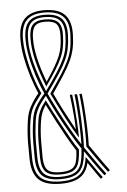

<svg xmlns="http://www.w3.org/2000/svg" viewBox="-56 -848 594 896"><g transform="rotate(-5 241.0 -400.0)"><path d="M193.5 6.8Q120.5 6.8 89.4 -23.8Q58.2 -54.2 57 -120Q56 -163.8 56.4 -194.6Q56.8 -225.5 58.9 -251Q61 -276.5 65 -303.2Q70.2 -339 86.8 -368.4Q103.2 -397.8 124.5 -422.8Q108.8 -458.8 94.6 -503.6Q80.5 -548.5 71.8 -593.8Q63 -639 63.2 -675.2Q62 -744 91.8 -775.4Q121.5 -806.8 183.5 -806.8Q252.2 -806.8 282 -774.8Q311.8 -742.8 308.8 -678.2Q307.8 -643.8 302 -616.4Q296.2 -589 283.5 -561.2Q270.8 -533.5 248.9 -499Q227 -464.5 193.5 -415.5Q211.5 -377 236.1 -329.5Q260.8 -282 283 -241.5L284.2 -242Q283.5 -271.8 280.9 -302.2Q278.2 -332.8 275.4 -359.4Q272.5 -386 270 -403H281.2Q284.2 -381 287.2 -348.2Q290.2 -315.5 292.6 -278Q295 -240.5 295.5 -203.8L293.5 -203Q273.8 -235.8 253 -273.6Q232.2 -311.5 213.5 -348.8Q194.8 -386 180 -416.5Q214.5 -466 236.9 -500.4Q259.2 -534.8 272 -562.2Q284.8 -589.8 290.4 -616.9Q296 -644 297.2 -679.2Q300 -739.8 272.6 -767.9Q245.2 -796 183.5 -796Q126 -796 99.9 -767.2Q73.8 -738.5 75 -675.8Q74.8 -650.8 80 -617.4Q85.2 -584 94.2 -548.2Q103.2 -512.5 114.8 -479.5Q126.2 -446.5 138.5 -421.8Q119 -396.2 106.9 -378.8Q94.8 -361.2 87.9 -343.9Q81 -326.5 77.2 -301.8Q73.2 -275.8 71.1 -250.8Q69 -225.8 68.6 -195Q68.2 -164.2 69.2 -120.2Q70.5 -57.8 99.2 -30.9Q128 -4 193.5 -4Q238 -4 264 -16Q290 -28 302.2 -50.8Q314.5 -73.5 317.8 -105.2L319.8 -106Q331.5 -89.5 345.1 -69.6Q358.8 -49.8 370.8 -32.9Q382.8 -16 389.8 -7.2L380.8 0Q371.8 -11.2 356.4 -34Q341 -56.8 325.2 -79.2L324 -78.8Q314.8 -36 283.6 -14.6Q252.5 6.8 193.5 6.8ZM193.5 -14.8Q134 -14.8 108.2 -39.1Q82.5 -63.5 81.2 -120.8Q80.5 -164.5 80.9 -195Q81.2 -225.5 83.4 -250.1Q85.5 -274.8 89.5 -300.5Q94 -333.8 108.6 -359.6Q123.2 -385.5 152.5 -419.8Q134.5 -458.5 119.5 -504.8Q104.5 -551 95.5 -596.1Q86.5 -641.2 86.8 -676.2Q86 -733.5 108.9 -759.4Q131.8 -785.2 183.5 -785.2Q239.5 -785.2 263.8 -760.2Q288 -735.2 285.8 -680Q284.5 -645.8 279.2 -619.1Q274 -592.5 261.4 -565.4Q248.8 -538.2 226 -503.5Q203.2 -468.8 167.2 -418Q184.8 -380.2 207.8 -335.4Q230.8 -290.5 255.8 -246.8Q280.8 -203 304 -168Q305 -206.8 303.2 -251.8Q301.5 -296.8 298.5 -337.2Q295.5 -377.8 292 -403H304Q306.8 -382 309.1 -351.9Q311.5 -321.8 313.1 -287.2Q314.8 -252.8 315.2 -218.1Q315.8 -183.5 314.5 -153Q326.8 -135 344.8 -109.2Q362.8 -83.5 380 -59.2Q397.2 -35 407.8 -22L398.5 -14.8Q389.2 -26.5 373.9 -47.8Q358.5 -69 342 -92.6Q325.5 -116.2 312.5 -134.8Q309.8 -91.8 298.4 -65.2Q287 -38.8 262.1 -26.8Q237.2 -14.8 193.5 -14.8ZM193.5 -25.5Q238.2 -25.5 260.8 -38.4Q283.2 -51.2 291.8 -78.5Q300.2 -105.8 302.5 -148.8Q279.2 -182.8 253.8 -226.5Q228.2 -270.2 203.6 -317.2Q179 -364.2 158.5 -408Q131 -376.2 118.4 -352Q105.8 -327.8 101.5 -299Q98 -274 95.9 -249.8Q93.8 -225.5 93.2 -195.1Q92.8 -164.8 93.8 -121Q95 -68.8 117.5 -47.1Q140 -25.5 193.5 -25.5ZM193.5 -36.5Q146 -36.5 126.6 -55.4Q107.2 -74.2 106 -121.2Q105.2 -164.5 105.6 -194.6Q106 -224.8 108.1 -248.9Q110.2 -273 114 -297.8Q117.5 -322.5 127.4 -343Q137.2 -363.5 156 -387.2Q167 -365 184.2 -331.8Q201.5 -298.5 221 -262.4Q240.5 -226.2 258.8 -194.9Q277 -163.5 290.2 -145Q288.2 -105 280.4 -81.1Q272.5 -57.2 252.4 -46.9Q232.2 -36.5 193.5 -36.5ZM193.5 -47.2Q228.2 -47.2 245.8 -56Q263.2 -64.8 269.8 -85.5Q276.2 -106.2 277.8 -142Q258.2 -171.5 236.6 -209.8Q215 -248 193.6 -288.8Q172.2 -329.5 153.8 -366.5Q142 -348.2 135.5 -331.4Q129 -314.5 126.2 -296.2Q122.2 -271.8 120.2 -248Q118.2 -224.2 117.9 -194.4Q117.5 -164.5 118.2 -121.5Q119.2 -79.8 135.5 -63.5Q151.8 -47.2 193.5 -47.2ZM161.2 -429.5Q195.8 -477.5 217.2 -510.8Q238.8 -544 250.9 -569.9Q263 -595.8 268 -621.6Q273 -647.5 274.2 -680.8Q276 -730.5 254.9 -752.5Q233.8 -774.5 183.5 -774.5Q137.5 -774.5 117.8 -751.6Q98 -728.8 98.5 -676.5Q98 -627.2 114.4 -565Q130.8 -502.8 161.2 -429.5ZM164.2 -451.2Q136.8 -520 123.2 -576.8Q109.8 -633.5 110.2 -677.2Q109.8 -724.5 126.6 -744Q143.5 -763.5 183.5 -763.5Q228.2 -763.5 246.4 -744.8Q264.5 -726 262.5 -681.5Q261.8 -650.8 257.2 -626.9Q252.8 -603 242.4 -579Q232 -555 213.1 -524.8Q194.2 -494.5 164.2 -451.2ZM167.8 -473.2Q193.2 -511.2 209.1 -538.4Q225 -565.5 233.9 -587.4Q242.8 -609.2 246.6 -631.6Q250.5 -654 251 -682.5Q252.2 -721.2 237.4 -737Q222.5 -752.8 183.5 -752.8Q149.2 -752.8 135.5 -736.2Q121.8 -719.8 121.8 -677.5Q121.2 -637.5 132.9 -586.5Q144.5 -535.5 167.8 -473.2ZM416.8 -29.5Q406.8 -42 390.1 -65.1Q373.5 -88.2 356 -113.2Q338.5 -138.2 326.2 -156Q327.8 -196.5 326.4 -243.5Q325 -290.5 321.8 -333.2Q318.5 -376 314.8 -403H326.2Q329.5 -377.5 332.6 -336.1Q335.8 -294.8 337.4 -248.1Q339 -201.5 337.8 -160.5Q350.2 -142.8 367.1 -118.4Q384 -94 400.1 -71.5Q416.2 -49 425.8 -36.8Z"/></g></svg>

Font: Big Shoulders Inline Text Thin Light
Style: Regular
Weight: 300
Version: Version 2.002